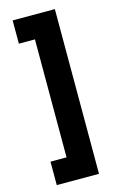

<svg xmlns="http://www.w3.org/2000/svg" viewBox="-136 -818 647 1028"><g transform="rotate(-15 187.0 -304.5)"><path d="M45 152V22H134V-632H45V-761H279V152Z"/></g></svg>

Font: Josefin Sans
Style: Bold
Weight: 700
Designer: Santiago Orozco
Foundry: Typemade
Version: Version 2.000